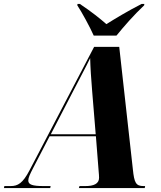

<svg xmlns="http://www.w3.org/2000/svg" viewBox="-77 -951 814 971"><path d="M397 -771H512C551 -819 599 -874 652 -924L653 -931H639C570 -896 501 -854 461 -829C430 -856 387 -891 327 -931H315L314 -924C336 -891 378 -814 397 -771ZM-57 0H177L179 -10H143C88 -10 66 -17 66 -38C66 -52 74 -69 91 -102L174 -262H408L422 -84C423 -73 424 -62 424 -52C424 -21 396 -10 355 -10H325L322 0H655L657 -10H649C610 -10 602 -27 595 -94L526 -714H399L72 -89C38 -24 13 -10 -23 -10H-55ZM294 -492C331 -564 359 -615 379 -657C380 -611 384 -550 389 -491L407 -272H180Z"/></svg>

Font: Noto Serif Display SemiCondensed ExtraBold
Style: Italic
Weight: 800
Width: 4
Italic angle: -12°
Designer: Monotype Design Team
Foundry: Monotype Imaging Inc.
Version: Version 2.009